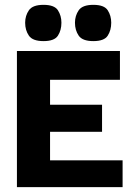

<svg xmlns="http://www.w3.org/2000/svg" viewBox="-20 -774 563 794"><path d="M50 0V-563H476V-444H187V-341H402V-229H187V-111H487V0ZM160 -604Q115 -604 99.5 -626.5Q84 -649 84 -680Q84 -709 99.5 -731.5Q115 -754 160 -754Q205 -754 219.5 -731.5Q234 -709 234 -680Q234 -649 219.5 -626.5Q205 -604 160 -604ZM366 -604Q321 -604 305.5 -626.5Q290 -649 290 -680Q290 -709 305.5 -731.5Q321 -754 366 -754Q411 -754 425.5 -731.5Q440 -709 440 -680Q440 -649 425.5 -626.5Q411 -604 366 -604Z"/></svg>

Font: Darker Grotesque Light Black
Style: Regular
Weight: 900
Version: Version 1.000;gftools[0.9.28]